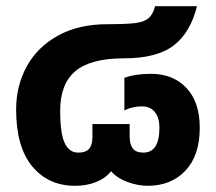

<svg xmlns="http://www.w3.org/2000/svg" viewBox="-20 -584 696 619"><path d="M32 -231Q32 -307 66 -369.5Q100 -432 166.5 -469Q233 -506 327 -506Q387 -506 415.5 -509.5Q444 -513 458.5 -525Q473 -537 480 -564H615Q594 -479 540 -437.5Q486 -396 380 -396Q273 -396 223.5 -355Q174 -314 174 -227Q174 -154 188.5 -123Q203 -92 232 -92Q257 -92 267.5 -104.5Q278 -117 278 -143V-184H398V-144Q398 -119 408 -105.5Q418 -92 442 -92Q494 -92 494 -172Q494 -204 479.5 -222.5Q465 -241 438 -241Q406 -241 381 -228V-333Q415 -346 467 -346Q538 -346 581 -300.5Q624 -255 624 -172Q624 -83 578 -34Q532 15 456 15Q424 15 390.5 2.5Q357 -10 338 -32Q320 -9 289.5 3Q259 15 222 15Q136 15 84 -47.5Q32 -110 32 -231Z"/></svg>

Font: Prompt SemiBold
Style: Regular
Weight: 600
Designer: Katatrad Team
Foundry: CadsonDemak
Version: Version 1.000